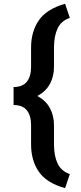

<svg xmlns="http://www.w3.org/2000/svg" viewBox="-20 -861 426 1009"><path d="M143.3 -102V-203Q143.3 -253.3 121.2 -281.2Q99 -309 51.3 -309V-403.7Q99 -403.7 121.2 -431.7Q143.3 -459.7 143.3 -510V-611Q143.3 -695.3 184.3 -754.5Q225.3 -813.7 322 -841.3L347 -767Q301.3 -751.7 282.5 -711.2Q263.7 -670.7 263.7 -611V-510Q263.7 -459 242 -419.3Q220.3 -379.7 176.3 -356.7Q220 -333.3 241.8 -293.7Q263.7 -254 263.7 -203V-102Q263.7 -42.3 282.5 -2.2Q301.3 38 347 54L322 127.7Q225.3 101 184.3 41.8Q143.3 -17.3 143.3 -102Z"/></svg>

Font: FreesentationVF
Style: Regular
Weight: 400
Designer: glyphs from Roboto by Christian Robertson / Hangul glyphs from Noto Sans CJK(Source Han Sans) by Jang Soo-young and Kang
Foundry: PT&
Version: Version 2.001;Glyphs 3.3.1 (3343)